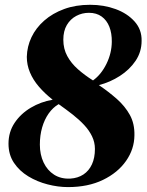

<svg xmlns="http://www.w3.org/2000/svg" viewBox="-20 -771 616 802"><path d="M264 10.5Q222.5 10.5 178.8 -0.8Q135 -12 98 -34.5Q61 -57 38.2 -91Q15.5 -125 15.5 -171Q15.5 -219.5 41 -257.8Q66.5 -296 108.5 -321Q150.5 -346 200 -354.5Q167 -380.5 142.5 -409Q118 -437.5 105 -468.8Q92 -500 92 -533.5Q93 -576.5 111.5 -615.5Q130 -654.5 164.8 -685Q199.5 -715.5 247.8 -733.2Q296 -751 356.5 -751Q414 -751 463 -733Q512 -715 542.2 -681.2Q572.5 -647.5 571.5 -600.5Q571.5 -554.5 546.5 -517.2Q521.5 -480 480.8 -453.8Q440 -427.5 393 -415.5Q435 -387 468.8 -357Q502.5 -327 522.5 -290.8Q542.5 -254.5 541.5 -206Q541 -148 506.5 -98.8Q472 -49.5 410 -19.5Q348 10.5 264 10.5ZM368.5 -435Q403 -460 424.8 -504.5Q446.5 -549 447 -596Q447.5 -632 436.8 -659.2Q426 -686.5 404.5 -702Q383 -717.5 351.5 -717.5Q323 -717.5 298.5 -704.5Q274 -691.5 259.2 -666.5Q244.5 -641.5 244.5 -605Q244.5 -567 261 -536.8Q277.5 -506.5 305.5 -481.8Q333.5 -457 368.5 -435ZM274 -25Q305.5 -27 328.5 -42.2Q351.5 -57.5 364 -84.5Q376.5 -111.5 376.5 -149Q376.5 -176.5 364.5 -201.5Q352.5 -226.5 331.5 -249Q310.5 -271.5 283 -293Q255.5 -314.5 225 -336Q201 -322 183.2 -296.8Q165.5 -271.5 156 -238.5Q146.5 -205.5 146.5 -167Q146.5 -125.5 162 -92.5Q177.5 -59.5 206.2 -41.2Q235 -23 274 -25Z"/></svg>

Font: Merriweather 120pt Black
Style: Italic
Weight: 900
Italic angle: -7.8°
Version: Version 2.101